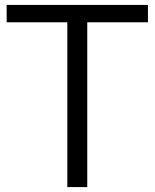

<svg xmlns="http://www.w3.org/2000/svg" viewBox="-20 -760 628 780"><path d="M253.5 0V-669.5H7V-740H581V-669.5H334.5V0Z"/></svg>

Font: Encode Sans SC
Style: Regular
Weight: 400
Version: Version 3.002